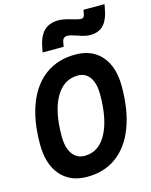

<svg xmlns="http://www.w3.org/2000/svg" viewBox="-138 -1032 885 1129"><g transform="rotate(-15 305.0 -467.5)"><path d="M250.5 9.8Q147 9.8 88.9 -58.1Q30.8 -126 30.8 -247.1Q30.8 -390.6 70.8 -492.7Q110.8 -594.7 186.3 -648.9Q261.7 -703.1 367.2 -703.1Q469.2 -703.1 526.4 -636.7Q583.5 -570.3 583.5 -451.7Q583.5 -306.6 543.9 -203.4Q504.4 -100.1 429.9 -45.2Q355.5 9.8 250.5 9.8ZM268.1 -113.3Q353 -113.3 400.6 -199.5Q448.2 -285.6 448.2 -439.5Q448.2 -505.9 422.4 -543Q396.5 -580.1 350.1 -580.1Q263.2 -580.1 214.6 -495.4Q166 -410.6 166 -259.3Q166 -190.4 193.1 -151.9Q220.2 -113.3 268.1 -113.3ZM185.5 -764.6 189.9 -789.1Q202.6 -858.9 234.9 -891.1Q267.1 -923.3 324.7 -923.3Q346.7 -923.3 372.3 -916.7Q397.9 -910.2 420.9 -903.3Q443.8 -896.5 457.5 -896.5Q473.6 -896.5 478 -919.4L482.4 -944.8H610.4L606 -920.4Q594.2 -853 564.7 -822Q535.2 -791 482.9 -791Q460.9 -791 435.8 -798.6Q410.6 -806.2 388.2 -814Q365.7 -821.8 351.6 -821.8Q323.7 -821.8 318.8 -793.9L313.5 -764.6Z"/></g></svg>

Font: Cascadia Code PL
Style: Bold Italic
Weight: 700
Italic angle: -10°
Monospace: yes
Designer: Aaron Bell
Foundry: Saja Typeworks
Version: Version 2404.023; ttfautohint (v1.8.4)